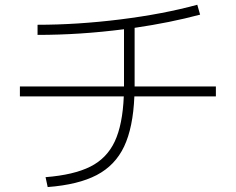

<svg xmlns="http://www.w3.org/2000/svg" viewBox="-20 -756 978 796"><path d="M493.2 -356.4H62.5V-397.5H494.1V-405.3V-634.8Q312 -611.3 135.7 -611.3V-653.3Q300.8 -653.3 479 -675.5Q657.2 -697.8 797.9 -736.3L809.6 -695.3Q685.5 -662.1 538.1 -640.6V-405.3V-397.5H875V-356.4H537.1Q531.7 -227.1 494.6 -148.7Q457.5 -70.3 381.1 -30.3Q304.7 9.8 177.7 19.5L168.9 -21.5Q286.1 -30.8 354.5 -65.2Q422.9 -99.6 455.6 -169.2Q488.3 -238.8 493.2 -356.4Z"/></svg>

Font: Pretendard JP ExtraLight
Style: Regular
Weight: 200
Designer: Base glyphs from Inter by Rasmus Andersson; Hangeul glyphs from Noto Sans CJK(Source Han Sans) by Jang Soo-young and Kan
Foundry: Kil Hyung-jin
Version: Version 1.309